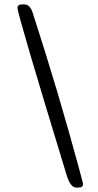

<svg xmlns="http://www.w3.org/2000/svg" viewBox="-20 -745 443 869"><path d="M333.5 104H324.7Q298.8 104 281.7 47.9Q59.1 -680.7 59.1 -709.5Q59.1 -725.1 81.1 -725.1H89.8Q115.7 -725.1 127.9 -687.5Q245.1 -325.7 337.9 18.1Q356 85 356 87.9Q356 104 333.5 104Z"/></svg>

Font: Averia Serif Libre
Style: Italic
Weight: 400
Italic angle: -7.90001°
Version: Version 1.002